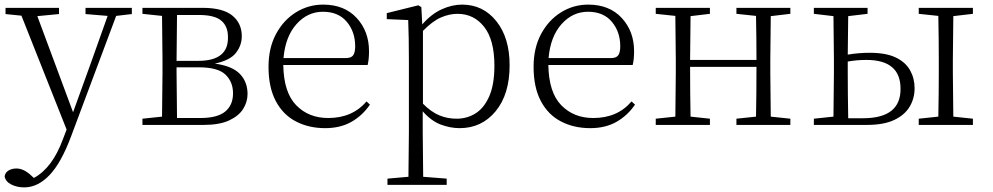

<svg xmlns="http://www.w3.org/2000/svg" viewBox="-32 -542 4307 833"><path d="M339 -481V-508H540V-481L472 -473L277 48Q234 164 183 217.5Q132 271 73 271Q42 271 17 258.5Q-8 246 -12 223Q-9 206 5.5 197.5Q20 189 39 189Q72 189 105 221L115 230Q195 187 241 62L257 20L61 -474L-8 -481V-508H224V-481L130 -472L285 -55L362 -268L435 -473Z M670 0H586V-27L671 -36L673 -226V-283L671 -473L586 -482V-508H846Q935 -508 976 -474.5Q1017 -441 1017 -385Q1017 -345 991.5 -312.5Q966 -280 900 -266Q975 -256 1008.5 -221.5Q1042 -187 1042 -134Q1042 -100 1023 -69.5Q1004 -39 962 -19.5Q920 0 850 0ZM736 -477 734 -278H828Q960 -278 957 -382Q957 -428 928 -452.5Q899 -477 831 -477ZM734 -250V-226L736 -30H837Q911 -30 945 -58Q979 -86 979 -137Q979 -187 946 -218.5Q913 -250 830 -250Z M1379 14Q1308 14 1252 -15Q1196 -44 1164.5 -103.5Q1133 -163 1133 -252Q1133 -334 1165.5 -394.5Q1198 -455 1252 -488.5Q1306 -522 1370 -522Q1462 -522 1515.5 -464Q1569 -406 1569 -320Q1569 -284 1563 -260H1197Q1199 -141 1253 -85.5Q1307 -30 1392 -30Q1497 -30 1558 -102L1573 -88Q1540 -40 1492 -13Q1444 14 1379 14ZM1198 -290H1468Q1492 -290 1500.5 -302.5Q1509 -315 1509 -341Q1509 -404 1472.5 -447.5Q1436 -491 1369 -491Q1302 -491 1254 -437Q1206 -383 1198 -290Z M1962 14Q1922 14 1880.5 -1.5Q1839 -17 1802 -59V32L1804 225L1906 233V260H1649V233L1740 225L1742 32V-278Q1742 -382 1739 -455L1646 -459V-485L1783 -519L1796 -511L1800 -436Q1839 -481 1884 -501.5Q1929 -522 1973 -522Q2064 -522 2121.5 -450Q2179 -378 2179 -259Q2179 -133 2118.5 -59.5Q2058 14 1962 14ZM1803 -408V-92Q1839 -56 1874 -41.5Q1909 -27 1949 -27Q1994 -27 2031 -50Q2068 -73 2090.5 -124Q2113 -175 2113 -257Q2113 -369 2068.5 -425.5Q2024 -482 1953 -482Q1917 -482 1880.5 -466Q1844 -450 1803 -408Z M2529 14Q2458 14 2402 -15Q2346 -44 2314.5 -103.5Q2283 -163 2283 -252Q2283 -334 2315.5 -394.5Q2348 -455 2402 -488.5Q2456 -522 2520 -522Q2612 -522 2665.5 -464Q2719 -406 2719 -320Q2719 -284 2713 -260H2347Q2349 -141 2403 -85.5Q2457 -30 2542 -30Q2647 -30 2708 -102L2723 -88Q2690 -40 2642 -13Q2594 14 2529 14ZM2348 -290H2618Q2642 -290 2650.5 -302.5Q2659 -315 2659 -341Q2659 -404 2622.5 -447.5Q2586 -491 2519 -491Q2452 -491 2404 -437Q2356 -383 2348 -290Z M3163 -482V-508H3397V-482L3312 -472L3310 -283V-226L3312 -36L3397 -27V0H3163V-27L3248 -36Q3250 -137 3250 -252H2962Q2962 -137 2964 -36L3048 -27V0H2813V-27L2898 -36L2900 -226V-283L2898 -473L2813 -482V-508H3048V-482L2964 -472L2962 -282H3250Q3250 -371 3248 -473Z M3499 0V-27L3584 -36L3586 -226V-283L3584 -472L3499 -482V-508H3732V-482L3648 -472L3646 -305Q3693 -313 3741 -313Q3812 -313 3854.5 -292.5Q3897 -272 3916.5 -237Q3936 -202 3936 -159Q3936 -115 3914.5 -79Q3893 -43 3847.5 -21.5Q3802 0 3728 0ZM3646 -275V-226Q3646 -141 3648 -29H3712Q3876 -29 3875 -157Q3875 -282 3727 -282Q3685 -282 3646 -275ZM3954 -482V-508H4189V-482L4104 -472L4102 -283V-226L4104 -36L4189 -27V0H3954V-27L4039 -36Q4041 -145 4041 -226V-283Q4041 -363 4039 -473Z"/></svg>

Font: Minh Nguyen ExtraLight
Style: Regular
Weight: 250
Designer: Ryoko NISHIZUKA 西塚涼子 (kana & ideographs); Frank Grießhammer (Latin, Greek & Cyrillic); Wenlong ZHANG 张文龙 (bopomofo); San
Foundry: Adobe
Version: Version 1.100;July 7, 2023;FontCreator 14.0.0.2814 64-bit